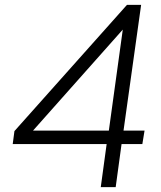

<svg xmlns="http://www.w3.org/2000/svg" viewBox="-20 -765 659 785"><path d="M392 0 416 -176H32L39 -229L499 -745H557L485 -231H571L562 -176H477L453 0ZM425 -231 482 -644 115 -231Z"/></svg>

Font: Plus Jakarta Sans Light
Style: Italic
Weight: 300
Italic angle: -8°
Designer: Gumpita Rahayu
Foundry: Tokotype
Version: Version 2.071; ttfautohint (v1.8.4.7-5d5b);gftools[0.9.29]